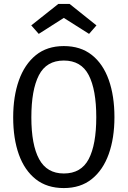

<svg xmlns="http://www.w3.org/2000/svg" viewBox="-20 -954 655 986"><path d="M567.7 -352.3Q567.7 -245.1 538.5 -163.1Q509.2 -81 451.5 -34.6Q393.8 11.8 307.7 11.8Q221.5 11.8 163.8 -33.6Q106.2 -79 76.9 -160.5Q47.7 -242.1 47.7 -351.3Q47.7 -458.5 76.9 -541Q106.2 -623.6 163.8 -670.5Q221.5 -717.4 307.7 -717.4Q393.8 -717.4 451.5 -671.8Q509.2 -626.2 538.5 -543.8Q567.7 -461.5 567.7 -352.3ZM474.4 -352.3Q474.4 -493.3 435.6 -568.2Q396.9 -643.1 307.7 -643.1Q218.5 -643.1 179.7 -567.7Q141 -492.3 141 -351.3Q141 -210.3 181 -136.7Q221 -63.1 307.7 -63.1Q396.9 -63.1 435.6 -137.2Q474.4 -211.3 474.4 -352.3ZM337.4 -933.8 475.4 -823.6 437.4 -780 307.7 -862.1 179 -780 140.5 -823.6 279.5 -933.8Z"/></svg>

Font: FiraCode Nerd Font Mono
Style: Regular
Weight: 400
Monospace: yes
Designer: Carrois Corporate, Edenspiekermann AG, Nikita Prokopov
Foundry: Carrois Corporate, Edenspiekermann AG, Nikita Prokopov
Version: Version 6.002;Nerd Fonts 3.4.0